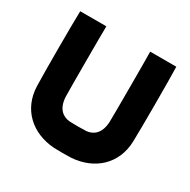

<svg xmlns="http://www.w3.org/2000/svg" viewBox="-123 -618 745 751"><g transform="rotate(30 250.0 -242.5)"><path d="M467 -500H349C350 -468 350 -216 349 -184C347 -126 315 -108 287 -106C269 -105 231 -105 213 -106C185 -108 153 -126 151 -184C150 -216 150 -468 151 -500H33C31 -437 31 -225 33 -162C36 -60 109 7 211 14C229 15 271 15 289 14C391 7 464 -60 467 -162C469 -225 469 -437 467 -500Z"/></g></svg>

Font: Fervojo
Style: Bold
Weight: 700
Designer: kohakuno
Version: ver.1.0